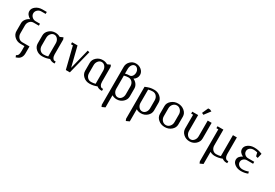

<svg xmlns="http://www.w3.org/2000/svg" viewBox="45 -1544 3882 2713"><g transform="rotate(30 1986.0 -188.0)"><path d="M47.9 -127.9V-255.9Q47.9 -292 71.3 -323Q94.7 -354 131.8 -370.1Q100.6 -386.2 82.3 -410.6Q64 -435.1 64 -463.9Q64 -509.8 107.9 -543Q151.9 -576.2 213.9 -576.2H284.2V-543.9H213.9Q178.7 -543.9 153.3 -520.3Q127.9 -496.6 127.9 -463.9Q127.9 -431.6 153.3 -407.7Q178.7 -383.8 213.9 -383.8H284.2V-352.1H198.2Q160.6 -352.1 136.2 -323.7Q111.8 -295.4 111.8 -255.9V-127.9Q111.8 -88.4 136.2 -60.3Q160.6 -32.2 198.2 -32.2H315.9V80.1Q315.9 120.1 299.3 147.9Q282.7 175.8 252.9 188L224.1 200.2L211.9 170.9Q234.4 160.2 243.2 142.3Q252 124.5 252 80.1V0H189.9Q130.9 0 89.4 -37.4Q47.9 -74.7 47.9 -127.9Z M395.5 -127.9V-255.9Q395.5 -308.1 437.3 -345.9Q479 -383.8 537.6 -383.8Q582 -383.8 617.7 -361.8L667.5 -383.8L679.7 -355V-111.8Q679.7 -78.1 693.6 -55.2Q707.5 -32.2 727.5 -32.2H743.7V0H727.5Q688 0 657.7 -23.9Q599.1 0 537.6 0Q478.5 0 437 -37.4Q395.5 -74.7 395.5 -127.9ZM459.5 -127.9Q459.5 -86.9 483.6 -59.6Q507.8 -32.2 545.9 -32.2Q581.5 -32.2 615.7 -42V-255.9Q615.7 -296.4 593.3 -324.2Q570.8 -352.1 537.6 -352.1Q505.4 -352.1 482.4 -323.5Q459.5 -294.9 459.5 -255.9Z M807.6 -352.1V-383.8H896.5L976.6 -64L1058.6 -392.1L1089.4 -383.8L993.2 0H927.2L839.4 -352.1Z M1168.9 -127.9V-255.9Q1168.9 -308.1 1210.7 -345.9Q1252.4 -383.8 1311 -383.8Q1355.5 -383.8 1391.1 -361.8L1440.9 -383.8L1453.1 -355V-111.8Q1453.1 -78.1 1467 -55.2Q1481 -32.2 1501 -32.2H1517.1V0H1501Q1461.4 0 1431.2 -23.9Q1372.6 0 1311 0Q1252 0 1210.4 -37.4Q1168.9 -74.7 1168.9 -127.9ZM1232.9 -127.9Q1232.9 -86.9 1257.1 -59.6Q1281.2 -32.2 1319.3 -32.2Q1355 -32.2 1389.2 -42V-255.9Q1389.2 -296.4 1366.7 -324.2Q1344.2 -352.1 1311 -352.1Q1278.8 -352.1 1255.9 -323.5Q1232.9 -294.9 1232.9 -255.9Z M1612.8 170.9V-448.2Q1612.8 -500 1650.9 -538.1Q1689 -576.2 1740.7 -576.2Q1794.4 -576.2 1832.5 -543Q1870.6 -509.8 1870.6 -463.9Q1870.6 -435.5 1856 -411.4Q1841.3 -387.2 1815.9 -372.1Q1852.5 -356 1874.8 -324.7Q1897 -293.5 1897 -255.9V-127.9Q1897 -76.2 1854.7 -38.1Q1812.5 0 1754.9 0Q1711.9 0 1676.8 -21V176.8L1625 200.2ZM1676.8 -127.9Q1676.8 -88.9 1699.7 -60.5Q1722.7 -32.2 1754.9 -32.2Q1788.1 -32.2 1810.5 -59.8Q1833 -87.4 1833 -127.9V-255.9Q1833 -297.4 1809.1 -324.7Q1785.2 -352.1 1747.1 -352.1Q1712.9 -352.1 1676.8 -341.8ZM1676.8 -374Q1710.9 -383.8 1747.1 -383.8Q1772 -383.8 1789.3 -407.5Q1806.6 -431.2 1806.6 -463.9Q1806.6 -496.6 1788.1 -520.3Q1769.5 -543.9 1744.6 -543.9Q1714.8 -543.9 1695.8 -516.6Q1676.8 -489.3 1676.8 -448.2Z M2008.8 170.9V-351.1Q2053.2 -369.6 2082.3 -376.7Q2111.3 -383.8 2150.9 -383.8Q2210 -383.8 2251.5 -346.4Q2293 -309.1 2293 -255.9V-127.9Q2293 -76.2 2250.7 -38.1Q2208.5 0 2150.9 0Q2107.9 0 2072.8 -21V176.8L2021 200.2ZM2072.8 -127.9Q2072.8 -88.9 2095.7 -60.5Q2118.7 -32.2 2150.9 -32.2Q2184.1 -32.2 2206.5 -59.8Q2229 -87.4 2229 -127.9V-255.9Q2229 -297.4 2205.1 -324.7Q2181.2 -352.1 2143.1 -352.1Q2108.9 -352.1 2072.8 -341.8Z M2388.7 -127.9V-255.9Q2388.7 -307.6 2433.6 -345.7Q2478.5 -383.8 2539.1 -383.8Q2601.1 -383.8 2645 -346.4Q2689 -309.1 2689 -255.9V-127.9Q2689 -75.7 2644.8 -37.8Q2600.6 0 2539.1 0Q2476.6 0 2432.6 -37.4Q2388.7 -74.7 2388.7 -127.9ZM2452.6 -127.9Q2452.6 -87.4 2477.5 -59.8Q2502.4 -32.2 2539.1 -32.2Q2574.2 -32.2 2599.6 -60.5Q2625 -88.9 2625 -127.9V-255.9Q2625 -294.9 2599.6 -323.5Q2574.2 -352.1 2539.1 -352.1Q2502.4 -352.1 2477.5 -324.2Q2452.6 -296.4 2452.6 -255.9Z M2769 -352.1V-383.8H2864.7V-127.9Q2864.7 -87.4 2887.2 -59.8Q2909.7 -32.2 2942.9 -32.2Q2975.1 -32.2 2998 -60.5Q3021 -88.9 3021 -127.9V-383.8H3085V-127.9Q3085 -75.7 3043.2 -37.8Q3001.5 0 2942.9 0Q2883.8 0 2842.3 -37.4Q2800.8 -74.7 2800.8 -127.9V-352.1ZM2897 -438 2940.9 -536.1H2970.7L3001 -522L2926.8 -423.8Z M3180.7 -352.1V-383.8H3276.4V-127.9Q3276.4 -86.4 3300.3 -59.3Q3324.2 -32.2 3362.3 -32.2Q3398.4 -32.2 3432.6 -42V-383.8H3496.6V-111.8Q3496.6 -78.1 3510.5 -55.2Q3524.4 -32.2 3544.4 -32.2H3560.5V0H3544.4Q3504.9 0 3474.6 -23.9Q3416 0 3354.5 0Q3311.5 0 3276.4 -21V176.8L3224.6 200.2L3212.4 170.9V-352.1Z M3640.1 -104Q3640.1 -159.7 3706.1 -191.9Q3640.1 -224.1 3640.1 -279.8Q3640.1 -323.2 3681.9 -353.5Q3723.6 -383.8 3782.2 -383.8Q3819.8 -383.8 3848.4 -377.7Q3877 -371.6 3914.1 -356.9L3896.5 -279.8L3865.2 -288.1L3851.1 -344.2Q3820.3 -352.1 3790.5 -352.1Q3752 -352.1 3728 -331.5Q3704.1 -311 3704.1 -279.8Q3704.1 -249.5 3726.8 -228.8Q3749.5 -208 3782.2 -208H3881.3V-175.8H3782.2Q3749.5 -175.8 3726.8 -155Q3704.1 -134.3 3704.1 -104Q3704.1 -72.8 3728 -52.5Q3752 -32.2 3790.5 -32.2Q3837.4 -32.2 3884.3 -50.8L3892.1 -21Q3840.8 0 3782.2 0Q3723.6 0 3681.9 -30.3Q3640.1 -60.5 3640.1 -104Z"/></g></svg>

Font: Gawaa
Style: Regular
Weight: 400
Designer: T. Christopher White
Version: Version 1.0